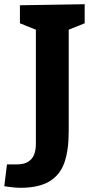

<svg xmlns="http://www.w3.org/2000/svg" viewBox="-50 -725 454 905"><path d="M45.9 160.2Q25.9 160.2 1.5 157Q-22.9 153.8 -29.8 152.8L-17.1 49.8H30.8Q118.7 49.8 119.1 -45.9V-585L43.9 -615.2V-700.2L349.1 -705.1V-615.2L273.9 -585V-106Q273.9 -15.1 252.9 43Q231.9 101.1 181.9 130.6Q131.8 160.2 45.9 160.2Z"/></svg>

Font: Kadwa
Style: Bold
Weight: 700
Designer: Sol Matas
Foundry: Sol Matas
Version: Version 1.001;PS 001.000;hotconv 1.0.70;makeotf.lib2.5.58329